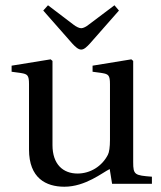

<svg xmlns="http://www.w3.org/2000/svg" viewBox="-20 -697 609 728"><path d="M144 -657 254 -532C266 -519 277 -509 288 -509C299 -509 310 -520 321 -532L431 -657L414 -677L317 -604C307 -596 296 -590 288 -590C280 -590 268 -596 258 -604L162 -677ZM24 -425 60 -420C84 -416 90 -412 90 -378V-130C90 -22 154 11 224 11C304 11 369 -43 396 -56L405 0H556V-27C491 -32 485 -34 485 -82V-466L478 -472L331 -448V-425L367 -420C391 -416 397 -412 397 -378V-166C397 -140 394 -119 389 -110C367 -67 323 -39 274 -39C219 -39 179 -74 179 -147V-466L172 -472L24 -448Z"/></svg>

Font: erewhon
Style: Regular
Weight: 400
Version: Version 1.0.0